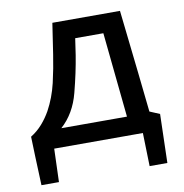

<svg xmlns="http://www.w3.org/2000/svg" viewBox="-78 -613 798 833"><g transform="rotate(-10 321.0 -196.0)"><path d="M598.6 -68.4Q587.9 -72.3 554.7 -86.9Q543 -200.2 504.9 -539.1Q430.7 -539.1 207 -539.1Q202.1 -504.9 186.5 -403.3Q177.7 -344.7 163.1 -281.2Q148.4 -218.8 119.1 -165Q102.5 -135.7 81.1 -111.3Q58.6 -85.9 30.3 -68.4Q32.2 2.9 38.1 146.5Q57.6 146.5 115.2 146.5Q116.2 109.4 120.1 0Q217.8 0 510.7 0Q511.7 36.1 514.6 146.5Q534.2 146.5 592.8 146.5Q594.7 92.8 598.6 -68.4ZM455.1 -82Q382.8 -82 166 -82Q225.6 -135.7 248 -222.7Q270.5 -309.6 282.2 -382.8Q286.1 -407.2 293 -456.1Q324.2 -456.1 417 -456.1Q426.8 -362.3 455.1 -82Z"/></g></svg>

Font: DaxlinePro-Medium
Style: Medium
Weight: 400
Designer: Hans Reichel
Version: Version 7.502; 2006